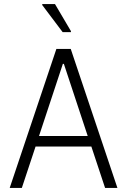

<svg xmlns="http://www.w3.org/2000/svg" viewBox="-20 -930 629 950"><path d="M259 -688H330L561 0H500L432 -205H156L88 0H28ZM414 -257 296 -614H291L173 -257ZM189 -905V-910H252L331 -776V-771H290Z"/></svg>

Font: Saira SemiCondensed Light
Style: Regular
Weight: 300
Width: 4
Designer: Hector Gatti with collaboration of the Omnibus-Type team
Foundry: Omnibus-Type
Version: Version 0.072; ttfautohint (v1.8)